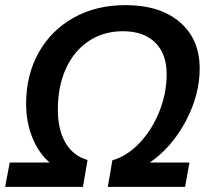

<svg xmlns="http://www.w3.org/2000/svg" viewBox="-28 -730 823 750"><path d="M10 -95H166Q122 -133 98 -193.5Q74 -254 74 -324Q74 -437 123 -524.5Q172 -612 260 -661Q348 -710 462 -710Q597 -710 674.5 -643.5Q752 -577 752 -462Q752 -359 697.5 -256.5Q643 -154 557 -95H712L695 0H393L411 -104Q468 -120 517 -171.5Q566 -223 594.5 -294.5Q623 -366 623 -440Q623 -520 578 -564Q533 -608 452 -608Q376 -608 318.5 -569.5Q261 -531 229.5 -462Q198 -393 198 -302Q198 -223 228 -172Q258 -121 314 -105L296 0H-8Z"/></svg>

Font: Sarabun SemiBold
Style: Italic
Weight: 600
Italic angle: -10°
Designer: Suppakit Chalermlarp | Katatrad Co.,Ltd.
Foundry: Cadson Demak Co.,Ltd.
Version: Version 1.000; ttfautohint (v1.6)